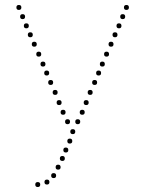

<svg xmlns="http://www.w3.org/2000/svg" viewBox="-20 -540 581 773"><path d="M71 -463Q61 -463 61 -473Q61 -483 71 -483Q81 -483 81 -473Q81 -463 71 -463ZM86 -426Q76 -426 76 -436Q76 -446 86 -446Q96 -446 96 -436Q96 -426 86 -426ZM102 -390Q92 -390 92 -400Q92 -410 102 -410Q112 -410 112 -400Q112 -390 102 -390ZM118 -352Q108 -352 108 -362Q108 -372 118 -372Q128 -372 128 -362Q128 -352 118 -352ZM136 -312Q126 -312 126 -322Q126 -332 136 -332Q146 -332 146 -322Q146 -312 136 -312ZM153 -272Q143 -272 143 -282Q143 -292 153 -292Q163 -292 163 -282Q163 -272 153 -272ZM168 -236Q158 -236 158 -246Q158 -256 168 -256Q178 -256 178 -246Q178 -236 168 -236ZM184 -198Q174 -198 174 -208Q174 -218 184 -218Q194 -218 194 -208Q194 -198 184 -198ZM202 -158Q192 -158 192 -168Q192 -178 202 -178Q212 -178 212 -168Q212 -158 202 -158ZM218 -117Q208 -117 208 -127Q208 -137 218 -137Q228 -137 228 -127Q228 -117 218 -117ZM234 -78Q224 -78 224 -88Q224 -98 234 -98Q244 -98 244 -88Q244 -78 234 -78ZM273 0Q263 0 263 -10Q263 -20 273 -20Q283 -20 283 -10Q283 0 273 0ZM252 -40Q242 -40 242 -50Q242 -60 252 -60Q262 -60 262 -50Q262 -40 252 -40ZM56 -500Q46 -500 46 -510Q46 -520 56 -520Q66 -520 66 -510Q66 -500 56 -500ZM474 -463Q464 -463 464 -473Q464 -483 474 -483Q484 -483 484 -473Q484 -463 474 -463ZM459 -426Q449 -426 449 -436Q449 -446 459 -446Q469 -446 469 -436Q469 -426 459 -426ZM443 -390Q433 -390 433 -400Q433 -410 443 -410Q453 -410 453 -400Q453 -390 443 -390ZM427 -352Q417 -352 417 -362Q417 -372 427 -372Q437 -372 437 -362Q437 -352 427 -352ZM409 -312Q399 -312 399 -322Q399 -332 409 -332Q419 -332 419 -322Q419 -312 409 -312ZM392 -272Q382 -272 382 -282Q382 -292 392 -292Q402 -292 402 -282Q402 -272 392 -272ZM377 -236Q367 -236 367 -246Q367 -256 377 -256Q387 -256 387 -246Q387 -236 377 -236ZM361 -198Q351 -198 351 -208Q351 -218 361 -218Q371 -218 371 -208Q371 -198 361 -198ZM343 -158Q333 -158 333 -168Q333 -178 343 -178Q353 -178 353 -168Q353 -158 343 -158ZM327 -117Q317 -117 317 -127Q317 -137 327 -137Q337 -137 337 -127Q337 -117 327 -117ZM311 -78Q301 -78 301 -88Q301 -98 311 -98Q321 -98 321 -88Q321 -78 311 -78ZM293 -40Q283 -40 283 -50Q283 -60 293 -60Q303 -60 303 -50Q303 -40 293 -40ZM489 -500Q479 -500 479 -510Q479 -520 489 -520Q499 -520 499 -510Q499 -500 489 -500ZM132 213Q122 213 122 203Q122 193 132 193Q142 193 142 203Q142 213 132 213ZM169 203Q159 203 159 193Q159 183 169 183Q179 183 179 193Q179 203 169 203ZM196 177Q186 177 186 167Q186 157 196 157Q206 157 206 167Q206 177 196 177ZM214 143Q204 143 204 133Q204 123 214 123Q224 123 224 133Q224 143 214 143ZM231 108Q221 108 221 98Q221 88 231 88Q241 88 241 98Q241 108 231 108ZM245 74Q235 74 235 64Q235 54 245 54Q255 54 255 64Q255 74 245 74ZM261 38Q251 38 251 28Q251 18 261 18Q271 18 271 28Q271 38 261 38Z"/></svg>

Font: Raleway Dots
Style: Regular
Weight: 400
Designer: Matt McInerney, Pablo Impallari, Rodrigo Fuenzalida, Brenda Gallo
Foundry: Matt McInerney, Pablo Impallari, Rodrigo Fuenzalida, Brenda Gallo
Version: Version 1.000